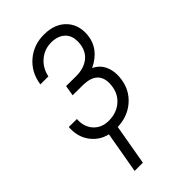

<svg xmlns="http://www.w3.org/2000/svg" viewBox="-229 -611 894 894"><g transform="rotate(-45 218.5 -164.0)"><path d="M217.8 -294.9Q268.6 -294.9 300.8 -319.8Q333 -344.7 337.4 -392.1Q337.9 -398.9 337.9 -405.3Q337.9 -440.4 317.9 -461.9Q293.9 -487.3 249.5 -488.3Q248 -488.3 246.6 -488.3Q203.1 -488.3 169.9 -460.9Q135.7 -432.6 126 -385.7H73.2Q83 -455.1 132.8 -497.1Q181.6 -538.6 249.5 -538.1Q251 -538.1 252.4 -538.1Q320.3 -537.1 358.4 -497.1Q391.6 -462.4 392.1 -408.7Q392.1 -400.4 391.1 -392.1Q383.8 -311 297.4 -269Q330.1 -253.9 345.7 -222.2Q358.4 -196.3 358.4 -163.6Q358.4 -156.2 357.9 -148.9Q352.1 -76.2 300.3 -32.2Q251 9.8 178.7 9.3Q175.3 9.3 172.4 9.3Q102.5 7.3 62 -38.1Q25.9 -78.6 25.9 -137.2Q25.9 -144.5 26.4 -151.9L79.6 -151.4Q79.1 -146.5 79.1 -142.1Q79.1 -100.1 103.5 -72.3Q130.9 -41.5 175.8 -40.5Q177.2 -40.5 179.2 -40.5Q229.5 -40.5 263.7 -69.3Q298.8 -99.1 303.7 -147.9Q304.7 -155.8 304.7 -163.1Q304.7 -240.2 214.8 -243.2L143.6 -243.7L152.3 -295.4ZM152.8 209.5H98.6L139.6 -24.9H193.8Z"/></g></svg>

Font: MAUL Condensed Light Italic
Style: Light Italic
Weight: 300
Italic angle: -12°
Designer: MAUL
Version: Version 1.0; 2020; ttfautohint (v1.8.3)